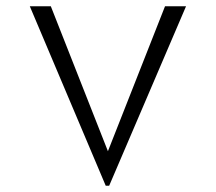

<svg xmlns="http://www.w3.org/2000/svg" viewBox="-20 -596 689 612"><path d="M75 -576 317 -4H328L573 -576H506L324 -114L142 -576Z"/></svg>

Font: Charger Static
Style: Regular
Weight: 1000
Designer: Jasper
Foundry: KineticPlasma Fonts/Cannot Into Space Fonts
Version: Version 1.1